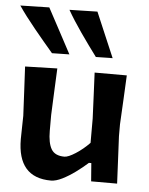

<svg xmlns="http://www.w3.org/2000/svg" viewBox="-55 -823 682 880"><g transform="rotate(5 286.0 -383.0)"><path d="M212.5 12.5Q58.5 12.5 58.5 -165Q58.5 -197.5 59.5 -222Q60.5 -246.5 60.5 -272Q57 -340.5 54.5 -392.2Q52 -444 49 -498L197 -502Q194.5 -447.5 192.2 -396Q190 -344.5 187.5 -287V-214.5Q187.5 -158 204.2 -130Q221 -102 264.5 -102Q282 -102 315.5 -123.5Q349 -145 378.5 -175.5V-287Q376 -344 373.8 -394Q371.5 -444 369 -498H517Q514.5 -443.5 511.8 -392Q509 -340.5 505.5 -272V-217Q508.5 -155 511 -104.8Q513.5 -54.5 516 0H396.5L390 -83.5H379Q354 -61 324 -39Q294 -17 264.5 -2.2Q235 12.5 212.5 12.5ZM166.5 -569.5Q124 -619 78.8 -674.2Q33.5 -729.5 3 -774.5L136 -777.5Q163.5 -726.5 191 -675Q218.5 -623.5 246.5 -571ZM368.5 -569.5Q331.5 -619 293 -674.2Q254.5 -729.5 229 -774.5L357.5 -777.5Q379.5 -726 401.2 -674.8Q423 -623.5 445.5 -571Z"/></g></svg>

Font: Commissioner Loud SemiBold
Style: Regular
Weight: 600
Designer: Kostas Bartsokas
Foundry: Kostas Bartsokas
Version: Version 1.000; ttfautohint (v1.8.3)